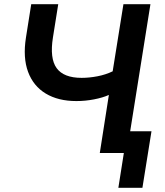

<svg xmlns="http://www.w3.org/2000/svg" viewBox="-20 -725 782 910"><path d="M541 165 567 0H453L496 -275Q467 -262 425.5 -254Q384 -246 342 -246Q256 -246 197 -281.5Q138 -317 113 -384.5Q88 -452 103 -547L128 -705H256L231 -548Q215 -448 248.5 -402Q282 -356 367 -356Q403 -356 442 -363.5Q481 -371 514 -387L565 -705H693L597 -103H698L655 165Z"/></svg>

Font: Nunito Sans
Style: Bold Italic
Weight: 700
Italic angle: -9°
Designer: Vernon Adams
Foundry: Vernon Adams
Version: Version 3.006; ttfautohint (v1.8.3)